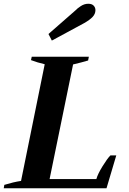

<svg xmlns="http://www.w3.org/2000/svg" viewBox="-38 -1002 687 1022"><path d="M220 -821 364 -947Q373 -957 392 -969.5Q411 -982 432 -982Q451 -982 460.5 -972Q470 -962 470 -948Q470 -928 455 -912Q440 -896 410 -879L238 -786ZM-15 -18Q34 -33 74 -39L200 -660Q161 -669 127 -682L131 -700H435L431 -680Q398 -670 351 -659L226 -49H475Q482 -75 507.5 -116.5Q533 -158 550 -175H581L529 0H-18Z"/></svg>

Font: Trirong
Style: Bold Italic
Weight: 700
Italic angle: -12°
Designer: Katatrad Team
Foundry: CadsonDemak
Version: Version 1.001